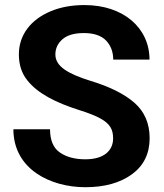

<svg xmlns="http://www.w3.org/2000/svg" viewBox="-20 -741 656 770"><path d="M433.6 -186C433.6 -137.7 397.9 -102.1 322.3 -102.1C280.3 -102.1 246.1 -111.3 220.2 -129.4C193.8 -147.5 180.7 -178.7 180.7 -222.7H33.7C33.7 -63 181.6 9.8 322.3 9.8C399.9 9.8 462.4 -7.8 509.8 -42.5C556.6 -77.1 580.1 -125 580.1 -187C580.1 -245.1 560.1 -292.5 520 -328.1C479.5 -363.8 420.9 -393.1 343.8 -416.5C251.5 -445.3 202.1 -475.1 202.1 -522.5C202.1 -546.4 211.4 -566.9 230.5 -583.5C249.5 -600.1 277.8 -608.4 316.4 -608.4C356 -608.4 385.7 -598.6 405.3 -578.6C424.3 -558.6 434.1 -532.7 434.1 -502H579.6C579.6 -628.4 475.6 -720.7 318.8 -720.7C267.6 -720.7 222.7 -712.4 183.1 -695.8C104 -662.6 55.7 -601.6 55.7 -522.9C55.7 -482.4 66.4 -448.2 88.4 -420.4C131.3 -364.7 207.5 -328.6 293.9 -300.8C332.5 -288.6 362.3 -277.3 382.3 -266.1C422.4 -244.1 433.6 -220.7 433.6 -186Z"/></svg>

Font: Vazirmatn
Style: Bold
Weight: 700
Designer: Saber Rastikerdar
Foundry: Saber Rastikerdar
Version: Version 33.003